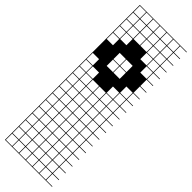

<svg xmlns="http://www.w3.org/2000/svg" viewBox="-353 -810 1082 1082"><g transform="rotate(45 187.5 -269.5)"><path d="M271.4 -803.6V-753.6H321.4V-803.6ZM271.4 -700H321.4V-750H271.4ZM217.9 -700H267.9V-750H217.9ZM164.3 -700H214.3V-750H164.3ZM110.7 -700H160.7V-750H110.7ZM57.1 -700H107.1V-750H57.1ZM3.6 -700H53.6V-750H3.6ZM271.4 -646.4H321.4V-696.4H271.4ZM217.9 -646.4H267.9V-696.4H217.9ZM164.3 -646.4H214.3V-696.4H164.3ZM110.7 -646.4H160.7V-696.4H110.7ZM57.1 -646.4H107.1V-696.4H57.1ZM3.6 -646.4H53.6V-696.4H3.6ZM217.9 -592.9H267.9V-642.9H217.9ZM271.4 -592.9H321.4V-642.9H271.4ZM3.6 -592.9H53.6V-642.9H3.6ZM57.1 -592.9H107.1V-642.9H57.1ZM271.4 -539.3H321.4V-589.3H271.4ZM3.6 -539.3H53.6V-589.3H3.6ZM164.3 -485.7H214.3V-535.7H164.3ZM110.7 -485.7H160.7V-535.7H110.7ZM164.3 -432.1H214.3V-482.1H164.3ZM110.7 -432.1H160.7V-482.1H110.7ZM3.6 -378.6H53.6V-428.6H3.6ZM271.4 -378.6H321.4V-428.6H271.4ZM57.1 -325H107.1V-375H57.1ZM271.4 -325H321.4V-375H271.4ZM217.9 -325H267.9V-375H217.9ZM3.6 -325H53.6V-375H3.6ZM110.7 -271.4H160.7V-321.4H110.7ZM271.4 -271.4H321.4V-321.4H271.4ZM217.9 -271.4H267.9V-321.4H217.9ZM164.3 -271.4H214.3V-321.4H164.3ZM57.1 -271.4H107.1V-321.4H57.1ZM3.6 -271.4H53.6V-321.4H3.6ZM110.7 -217.9H160.7V-267.9H110.7ZM217.9 -217.9H267.9V-267.9H217.9ZM271.4 -217.9H321.4V-267.9H271.4ZM164.3 -217.9H214.3V-267.9H164.3ZM3.6 -217.9H53.6V-267.9H3.6ZM57.1 -217.9H107.1V-267.9H57.1ZM57.1 -164.3H107.1V-214.3H57.1ZM3.6 -164.3H53.6V-214.3H3.6ZM271.4 -164.3H321.4V-214.3H271.4ZM164.3 -164.3H214.3V-214.3H164.3ZM110.7 -164.3H160.7V-214.3H110.7ZM217.9 -164.3H267.9V-214.3H217.9ZM217.9 -110.7H267.9V-160.7H217.9ZM57.1 -110.7H107.1V-160.7H57.1ZM110.7 -110.7H160.7V-160.7H110.7ZM271.4 -110.7H321.4V-160.7H271.4ZM3.6 -110.7H53.6V-160.7H3.6ZM164.3 -110.7H214.3V-160.7H164.3ZM217.9 -57.1H267.9V-107.1H217.9ZM57.1 -57.1H107.1V-107.1H57.1ZM110.7 -57.1H160.7V-107.1H110.7ZM271.4 -57.1H321.4V-107.1H271.4ZM164.3 -57.1H214.3V-107.1H164.3ZM3.6 -57.1H53.6V-107.1H3.6ZM217.9 -3.6H267.9V-53.6H217.9ZM3.6 -3.6H53.6V-53.6H3.6ZM57.1 -3.6H107.1V-53.6H57.1ZM110.7 -3.6H160.7V-53.6H110.7ZM271.4 -3.6H321.4V-53.6H271.4ZM164.3 -3.6H214.3V-53.6H164.3ZM217.9 50H267.9V0H217.9ZM3.6 50H53.6V0H3.6ZM57.1 50H107.1V0H57.1ZM110.7 50H160.7V0H110.7ZM271.4 50H321.4V0H271.4ZM164.3 50H214.3V0H164.3ZM164.3 103.6H214.3V53.6H164.3ZM271.4 103.6H321.4V53.6H271.4ZM110.7 103.6H160.7V53.6H110.7ZM3.6 103.6H53.6V53.6H3.6ZM57.1 103.6H107.1V53.6H57.1ZM217.9 103.6H267.9V53.6H217.9ZM164.3 210.7H214.3V160.7H164.3ZM271.4 210.7H321.4V160.7H271.4ZM110.7 210.7H160.7V160.7H110.7ZM3.6 210.7H53.6V160.7H3.6ZM57.1 210.7H107.1V160.7H57.1ZM217.9 210.7H267.9V160.7H217.9ZM3.6 264.3H53.6V214.3H3.6ZM271.4 264.3H321.4V214.3H271.4ZM110.7 264.3H160.7V214.3H110.7ZM217.9 264.3H267.9V214.3H217.9ZM57.1 264.3H107.1V214.3H57.1ZM164.3 264.3H214.3V214.3H164.3ZM217.9 -803.6V-753.6H267.9V-803.6ZM164.3 -803.6V-753.6H214.3V-803.6ZM110.7 -803.6V-753.6H160.7V-803.6ZM57.1 -803.6V-753.6H107.1V-803.6ZM3.6 -803.6V-753.6H53.6V-803.6ZM0 107.1H3.6V157.1H53.6V107.1H57.1V157.1H107.1V107.1H110.7V157.1H160.7V107.1H164.3V157.1H214.3V107.1H217.9V157.1H267.9V107.1H271.4V157.1H321.4V107.1H0V-807.1H375V-803.6H325V-753.6H375V-750H325V-700H375V-696.4H325V-646.4H375V-642.9H325V-592.9H375V-589.3H325V-539.3H375V-535.7H325V-485.7H375V-482.1H325V-432.1H375V-428.6H325V-378.6H375V-375H325V-325H375V-321.4H325V-271.4H375V-267.9H325V-217.9H375V-214.3H325V-164.3H375V-160.7H325V-110.7H375V-107.1H325V-57.1H375V-53.6H325V-3.6H375V0H325V50H375V53.6H325V103.6H375V107.1H325V157.1H375V160.7H325V210.7H375V214.3H325V264.3H375V267.9H0Z"/></g></svg>

Font: Jersey 10 Charted
Style: Regular
Weight: 400
Designer: Sarah Cadigan-Fried
Version: Version 1.000; ttfautohint (v1.8.4.7-5d5b)